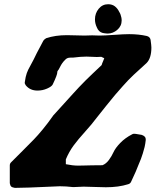

<svg xmlns="http://www.w3.org/2000/svg" viewBox="-20 -910 751 927"><path d="M567.4 -811.5Q567.4 -784.2 546.4 -766.1Q525.4 -748 500 -748Q496.1 -748 492.2 -748.5Q488.3 -749 483.9 -749.5Q479.5 -750 475.6 -751Q456.1 -755.9 447.3 -778.3Q438.5 -796.9 438.5 -816.4Q438.5 -845.7 456.5 -867.7Q474.6 -889.6 502 -889.6Q521.5 -889.6 534.7 -879.4Q547.9 -869.1 555.7 -852.5Q559.6 -846.7 562 -839.8Q564.5 -833 565.9 -825.7Q567.4 -818.4 567.4 -811.5ZM332 -631.8H320.3Q311.5 -631.8 304.7 -628.9Q297.9 -626 286.6 -612.8Q275.4 -599.6 263.7 -575.2Q263.7 -574.2 262.7 -573.2Q261.7 -572.3 260.7 -571.3Q257.8 -567.4 256.8 -564.5Q255.9 -561.5 256.3 -558.6Q256.8 -555.7 251.5 -541Q246.1 -526.4 234.4 -502Q229.5 -492.2 207.5 -482.4Q185.5 -472.7 161.1 -472.7Q125 -472.7 104.5 -498Q98.6 -505.9 99.6 -512.7Q103.5 -541 109.4 -557.1Q115.2 -573.2 126 -591.8Q136.7 -610.4 142.6 -623Q150.4 -639.6 157.7 -653.8Q165 -668 174.3 -685.1Q183.6 -702.1 189.5 -713.9Q194.3 -720.7 203.1 -725.6Q247.1 -740.2 302.7 -740.2Q316.4 -740.2 344.7 -739.3Q373 -738.3 387.7 -738.3Q411.1 -738.3 422.9 -739.3H426.8Q438.5 -738.3 460.9 -738.3Q484.4 -738.3 531.2 -741.7Q578.1 -745.1 603.5 -745.1Q649.4 -745.1 688.5 -736.3Q704.1 -732.4 707 -717.8Q710.9 -690.4 710.9 -680.7Q710.9 -628.9 687.5 -605.5Q651.4 -573.2 624.5 -547.9Q597.7 -522.5 572.8 -494.1Q547.9 -465.8 535.2 -451.2Q522.5 -436.5 491.7 -397.9Q460.9 -359.4 446.3 -340.8Q423.8 -310.5 390.6 -273.9Q357.4 -237.3 335.4 -207.5Q313.5 -177.7 297.9 -140.6V-117.2Q331.1 -110.4 356.4 -110.4Q366.2 -110.4 381.3 -110.8Q396.5 -111.3 423.8 -111.8Q451.2 -112.3 474.6 -112.3Q492.2 -119.1 505.9 -137.7Q519.5 -156.2 528.3 -175.8Q537.1 -195.3 560.5 -219.7Q584 -244.1 618.2 -261.7Q625 -265.6 634.8 -263.7L664.1 -258.8Q683.6 -252 683.6 -238.3V-233.4Q681.6 -214.8 678.2 -200.2Q674.8 -185.5 669.4 -168.9Q664.1 -152.3 660.6 -143.1Q657.2 -133.8 647.9 -112.3Q638.7 -90.8 634.8 -80.1L613.3 -33.2Q609.4 -23.4 598.6 -20.5Q552.7 -5.9 491.2 -5.9Q473.6 -5.9 438 -7.3Q402.3 -8.8 383.8 -8.8Q368.2 -8.8 336.9 -6.8H332Q297.9 -10.7 268.6 -10.7Q252.9 -10.7 188.5 -7.3Q124 -3.9 51.8 -2.9Q39.1 -4.9 34.2 -9.3Q29.3 -13.7 27.3 -25.4V-111.3Q27.3 -120.1 33.2 -126Q55.7 -148.4 90.8 -183.6Q126 -218.8 144 -237.3Q162.1 -255.9 187 -286.1Q211.9 -316.4 234.4 -348.6Q234.4 -349.6 236.3 -351.6Q255.9 -373 289.1 -409.7Q322.3 -446.3 331.5 -456.5Q340.8 -466.8 360.8 -488.3Q380.9 -509.8 393.6 -522Q406.2 -534.2 425.3 -552.7Q444.3 -571.3 470.7 -595.7Q472.7 -603.5 478 -615.2Q483.4 -627 483.4 -628.9L468.8 -635.7Q460 -634.8 447.3 -634.8Q440.4 -634.8 424.8 -635.7Q409.2 -636.7 397.5 -636.7Q370.1 -636.7 332 -631.8Z"/></svg>

Font: Essays1743
Style: BoldItalic
Weight: 700
Italic angle: -10°
Designer: Based on the typeface in a 1743 English translation of the essays of Montaigne.  PostScript/TrueType font designed by Jo
Version: Version 002.100